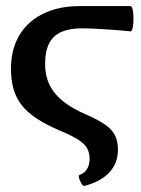

<svg xmlns="http://www.w3.org/2000/svg" viewBox="-20 -435 464 630"><path d="M257 175Q253 176 247.5 167.5Q242 159 239.5 149.5Q237 140 241 139Q256 134 265 120.5Q274 107 274 86Q274 66 265.5 51Q257 36 235.5 22.5Q214 9 175 -7Q131 -26 100.5 -46Q70 -66 51.5 -89.5Q33 -113 24.5 -142.5Q16 -172 16 -210Q16 -249 26.5 -281.5Q37 -314 57 -339Q77 -364 105 -381Q133 -398 167 -406.5Q201 -415 241 -415H408Q413 -415 415.5 -402.5Q418 -390 418 -373.5Q418 -357 415.5 -344.5Q413 -332 408 -332Q382 -335 353.5 -337Q325 -339 298 -340.5Q271 -342 247 -342Q209 -342 182 -330.5Q155 -319 141.5 -293Q128 -267 128 -225Q128 -200 134.5 -177.5Q141 -155 156 -134.5Q171 -114 196.5 -95.5Q222 -77 261 -60Q302 -42 325 -26Q348 -10 357.5 9.5Q367 29 367 56Q367 100 339 130.5Q311 161 257 175Z"/></svg>

Font: Junicode VF
Style: Regular
Weight: 400
Designer: Peter S. Baker
Version: Version 2.213